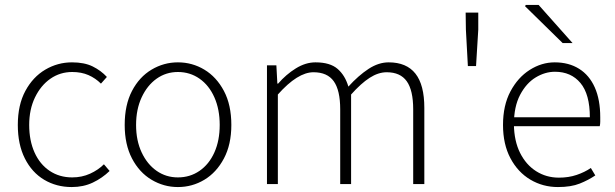

<svg xmlns="http://www.w3.org/2000/svg" viewBox="-20 -744 2484 776"><path d="M270 12Q208 12 158.5 -17.5Q109 -47 80.5 -103.5Q52 -160 52 -239Q52 -320 82.5 -376.5Q113 -433 163 -462.5Q213 -492 271 -492Q321 -492 354.5 -475.5Q388 -459 412 -433L388 -406Q366 -428 337.5 -440.5Q309 -453 272 -453Q223 -453 184 -426Q145 -399 121.5 -350.5Q98 -302 98 -239Q98 -176 119.5 -128Q141 -80 180.5 -53.5Q220 -27 272 -27Q311 -27 344 -42Q377 -57 400 -80L423 -53Q393 -24 355 -6Q317 12 270 12Z M699 12Q642 12 592.5 -17.5Q543 -47 513.5 -103.5Q484 -160 484 -239Q484 -320 513.5 -376.5Q543 -433 592.5 -462.5Q642 -492 699 -492Q757 -492 806 -462.5Q855 -433 885 -376.5Q915 -320 915 -239Q915 -160 885 -103.5Q855 -47 806 -17.5Q757 12 699 12ZM699 -27Q748 -27 786.5 -53.5Q825 -80 846.5 -128Q868 -176 868 -239Q868 -302 846.5 -350.5Q825 -399 786.5 -426Q748 -453 699 -453Q651 -453 613 -426Q575 -399 552.5 -350.5Q530 -302 530 -239Q530 -176 552.5 -128Q575 -80 613 -53.5Q651 -27 699 -27Z M1059 0V-480H1097L1101 -406H1104Q1136 -443 1175.5 -467.5Q1215 -492 1255 -492Q1314 -492 1344.5 -465.5Q1375 -439 1388 -394Q1429 -439 1469.5 -465.5Q1510 -492 1551 -492Q1623 -492 1659 -446.5Q1695 -401 1695 -308V0H1650V-302Q1650 -379 1624 -415.5Q1598 -452 1543 -452Q1509 -452 1474 -429.5Q1439 -407 1399 -362V0H1355V-302Q1355 -379 1329 -415.5Q1303 -452 1247 -452Q1183 -452 1103 -362V0Z M1871 -477 1863 -624 1862 -693H1913V-624L1904 -477Z M2235 12Q2174 12 2123.5 -18Q2073 -48 2043 -104.5Q2013 -161 2013 -239Q2013 -318 2043 -374.5Q2073 -431 2121 -461.5Q2169 -492 2222 -492Q2279 -492 2320.5 -466Q2362 -440 2384 -390.5Q2406 -341 2406 -270Q2406 -261 2406 -252Q2406 -243 2404 -234H2041V-270H2364Q2364 -363 2326 -408.5Q2288 -454 2223 -454Q2183 -454 2145 -431Q2107 -408 2082 -360.5Q2057 -313 2057 -241Q2058 -174 2082 -126Q2106 -78 2147 -52Q2188 -26 2239 -26Q2278 -26 2310.5 -37Q2343 -48 2368 -65L2386 -35Q2358 -16 2323 -2Q2288 12 2235 12ZM2254 -570 2102 -719 2105 -724H2157L2294 -570Z"/></svg>

Font: Mada Light
Style: Regular
Weight: 300
Designer: Khaled Hosny
Version: Version 1.5